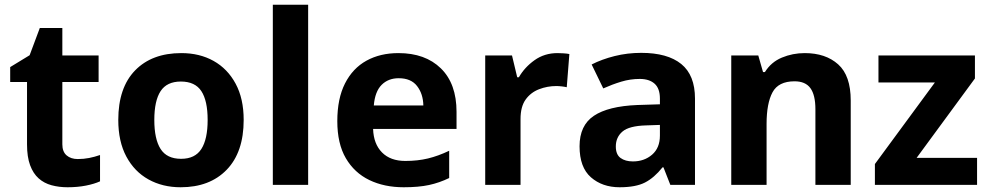

<svg xmlns="http://www.w3.org/2000/svg" viewBox="-20 -780 4172 810"><path d="M105 -547 148 -662H243V-546H396V-434H243V-171Q243 -140 261 -124.5Q279 -109 308 -109Q333 -109 356 -113.5Q379 -118 402 -126V-15Q378 -4 342.5 3Q307 10 265 10Q229 10 197.5 1.5Q166 -7 143 -27.5Q120 -48 107 -83Q94 -118 94 -171V-434H23V-497Z M1008 -274Q1008 -138 936.5 -64Q865 10 742 10Q666 10 606.5 -23Q547 -56 513 -119.5Q479 -183 479 -274Q479 -410 550 -483Q621 -556 745 -556Q822 -556 881 -523Q940 -490 974 -427Q1008 -364 1008 -274ZM631 -274Q631 -193 657.5 -151.5Q684 -110 744 -110Q803 -110 829.5 -151.5Q856 -193 856 -274Q856 -355 829.5 -395.5Q803 -436 743 -436Q684 -436 657.5 -395.5Q631 -355 631 -274Z M1280 0H1131V-760H1280Z M1661 -556Q1774 -556 1840 -491.5Q1906 -427 1906 -308V-236H1554Q1556 -173 1591.5 -137Q1627 -101 1690 -101Q1742 -101 1785.5 -111.5Q1829 -122 1875 -144V-29Q1834 -9 1790 0.5Q1746 10 1683 10Q1601 10 1538 -20.5Q1475 -51 1439 -112.5Q1403 -174 1403 -269Q1403 -364 1435.5 -428Q1468 -492 1526 -524Q1584 -556 1661 -556ZM1662 -450Q1618 -450 1590 -422Q1562 -394 1557 -335H1766Q1765 -384 1739.5 -417Q1714 -450 1662 -450Z M2332 -556Q2343 -556 2358 -555Q2373 -554 2382 -552L2371 -412Q2363 -414 2350 -415.5Q2337 -417 2327 -417Q2289 -417 2254 -403.5Q2219 -390 2197.5 -360Q2176 -330 2176 -278V0H2027V-546H2140L2162 -454H2169Q2193 -496 2235 -526Q2277 -556 2332 -556Z M2669 -337 2764 -340V-364Q2764 -407 2741.5 -427Q2719 -447 2679 -447Q2639 -447 2601 -435.5Q2563 -424 2525 -407L2476 -508Q2519 -530 2573 -543.5Q2627 -557 2685 -557Q2796 -557 2854 -510Q2912 -463 2912 -364V0H2808L2779 -74H2775Q2740 -30 2701 -10Q2662 10 2594 10Q2521 10 2473 -32Q2425 -74 2425 -163Q2425 -251 2485.5 -291.5Q2546 -332 2669 -337ZM2578 -162Q2578 -128 2598 -113.5Q2618 -99 2650 -99Q2698 -99 2731 -127.5Q2764 -156 2764 -208V-253L2706 -251Q2634 -249 2606 -225Q2578 -201 2578 -162Z M3065 -546H3179L3199 -476H3207Q3233 -518 3278.5 -537Q3324 -556 3375 -556Q3463 -556 3516 -508.5Q3569 -461 3569 -356V0H3420V-319Q3420 -379 3399 -408Q3378 -437 3332 -437Q3264 -437 3239 -390.5Q3214 -344 3214 -257V0H3065Z M4102 0H3671V-88L3924 -432H3686V-546H4093V-449L3847 -114H4102Z"/></svg>

Font: BC Sans
Style: Bold
Weight: 700
Designer: Monotype Design Team
Province of B.C.
Foundry: Monotype Imaging Inc.
Version: Version 2.000;GOOG;noto-source:20170915:90ef993387c0